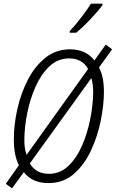

<svg xmlns="http://www.w3.org/2000/svg" viewBox="-20 -996 636 1055"><path d="M126 -145Q112 -184 114 -238Q115 -301 130 -376Q145 -451 175 -519Q205 -587 251 -631Q297 -675 360 -675Q432 -675 464 -617ZM249 -41Q177 -41 144 -98L482 -567Q493 -529 492 -484Q491 -419 476 -342.5Q461 -266 431.5 -197.5Q402 -129 356.5 -85Q311 -41 249 -41ZM46 39 111 -50Q157 10 246 10Q328 10 385.5 -40Q443 -90 479.5 -168Q516 -246 533.5 -332.5Q551 -419 551 -491Q551 -576 524 -625L596 -725L561 -751L499 -664Q451 -725 365 -725Q288 -725 230 -679Q172 -633 133.5 -558.5Q95 -484 75.5 -397.5Q56 -311 56 -230Q56 -141 84 -88L12 14ZM363 -816H398Q432 -843 476.5 -890Q521 -937 543 -968V-976H480Q460 -944 427.5 -901.5Q395 -859 363 -825Z"/></svg>

Font: Noto Sans Display SemiCondensed Light
Style: Italic
Weight: 300
Width: 4
Italic angle: -12°
Designer: Monotype Design Team
Foundry: Monotype Imaging Inc.
Version: Version 1.900